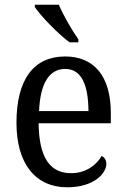

<svg xmlns="http://www.w3.org/2000/svg" viewBox="-20 -786 537 816"><path d="M276 -606H313V-619C286 -657 249 -721 230 -766H128V-756C151 -721 226 -642 276 -606ZM266 10C379 10 432 -49 432 -90C432 -107 422 -119 412 -123C390 -85 346 -50 282 -50C193 -50 146 -115 144 -262H451V-306C451 -464 378 -546 257 -546C125 -546 50 -451 50 -264C50 -91 130 10 266 10ZM356 -314H146C151 -430 188 -493 257 -493C329 -493 355 -421 356 -314Z"/></svg>

Font: Noto Serif Ethiopic SmCn
Style: Regular
Weight: 400
Width: 4
Designer: Monotype Design Team
Foundry: Monotype Imaging Inc.
Version: Version 2.102